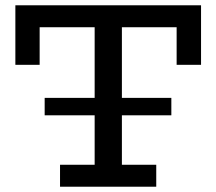

<svg xmlns="http://www.w3.org/2000/svg" viewBox="-20 -706 818 726"><path d="M38.1 -686H740.2V-460.9H647.9V-603H440.9V-335.9H627.9V-270H440.9V-83H570.8V0H207V-83H337.9V-270H148.9V-335.9H337.9V-603H129.9V-460.9H38.1Z"/></svg>

Font: BioRhyme
Style: Regular
Weight: 400
Designer: Aoife Mooney
Foundry: Aoife Mooney Type
Version: Version 1.500;PS 001.500;hotconv 1.0.88;makeotf.lib2.5.64775